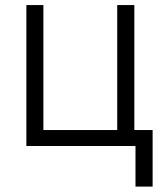

<svg xmlns="http://www.w3.org/2000/svg" viewBox="-20 -562 618 739"><path d="M81.5 0V-542.5H147V-61.5H431.2V-542.5H497.1V0ZM501.5 156.2V0H459.5V-61.5H567.4V156.2Z"/></svg>

Font: Inter 16pt Light
Style: Regular
Weight: 300
Version: Version 4.001;git-66647c0bb